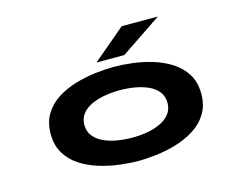

<svg xmlns="http://www.w3.org/2000/svg" viewBox="-99 -867 1299 1032"><g transform="rotate(-15 550.0 -350.5)"><path d="M552.5 11Q506.5 11 450.5 4.2Q394.5 -2.5 338.8 -19.2Q283 -36 236.5 -65.5Q190 -95 161.8 -140.8Q133.5 -186.5 133.5 -251Q133.5 -315.5 161.5 -361Q189.5 -406.5 236 -436Q282.5 -465.5 338.2 -482Q394 -498.5 450 -505.2Q506 -512 552.5 -512Q599 -512 654.8 -505.5Q710.5 -499 766.2 -482.2Q822 -465.5 868.5 -436Q915 -406.5 943.2 -361Q971.5 -315.5 971.5 -251Q971.5 -186.5 943.2 -140.8Q915 -95 868.5 -65.5Q822 -36 766.2 -19.2Q710.5 -2.5 654.8 4.2Q599 11 552.5 11ZM552.5 -118.5Q593.5 -118.5 634.2 -125.2Q675 -132 708.8 -147.5Q742.5 -163 763 -188.5Q783.5 -214 783.5 -251Q783.5 -288 763 -313.5Q742.5 -339 708.8 -354Q675 -369 634.2 -375.8Q593.5 -382.5 552.5 -382.5Q512 -382.5 471 -375.8Q430 -369 396.2 -354Q362.5 -339 341.8 -313.5Q321 -288 321 -251Q321 -214 341.5 -188.5Q362 -163 396 -147.5Q430 -132 471 -125.2Q512 -118.5 552.5 -118.5ZM625.5 -558.5H470.5L652 -712H853.5Z"/></g></svg>

Font: Trispace Expanded
Style: Bold
Weight: 700
Width: 7
Designer: Tyler Finck
Foundry: Etcetera Type Company
Version: Version 1.210; ttfautohint (v1.8.3)